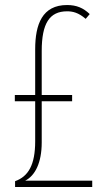

<svg xmlns="http://www.w3.org/2000/svg" viewBox="-20 -744 426 764"><path d="M247 -724C148 -724 120 -647 120 -548V-366H39V-341H120V-182C120 -88 93 -42 40 -23V0H347V-25H80C120 -45 146 -97 146 -177V-341H267V-366H146V-541C146 -651 177 -699 247 -699C269 -699 292 -694 321 -669L337 -688C312 -712 285 -724 247 -724Z"/></svg>

Font: Noto Sans Ethiopic ExtraCondensed Thin
Style: Regular
Weight: 100
Width: 2
Designer: Monotype Design Team
Foundry: Monotype Imaging Inc.
Version: Version 2.102